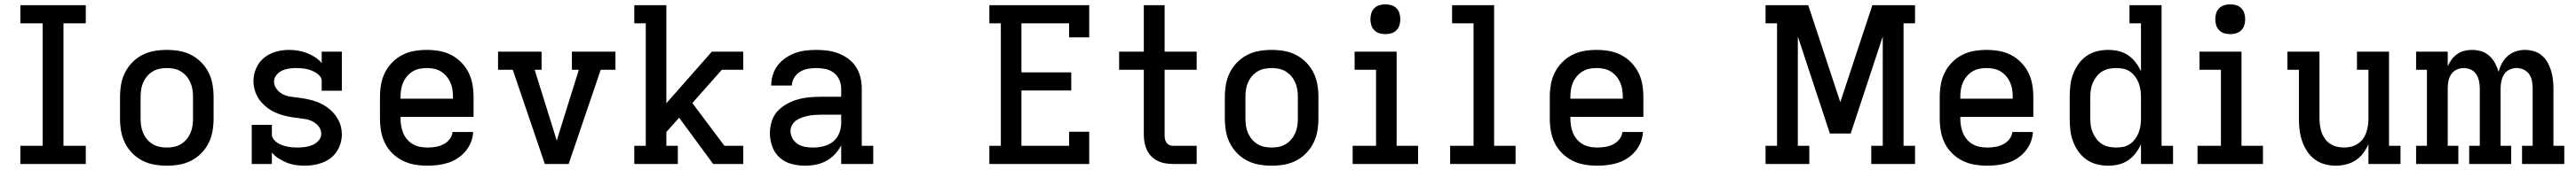

<svg xmlns="http://www.w3.org/2000/svg" viewBox="-20 -759 11890 787"><path d="M74 0V-84H177V-651H74V-735H376V-651H273V-84H376V0Z M750 8Q721 8 692 3Q663 -2 637 -15.5Q611 -29 590.5 -50Q570 -71 557 -97Q544 -123 539 -152Q534 -181 534 -210V-310Q534 -339 539 -368Q544 -397 557 -423Q570 -449 590.5 -470Q611 -491 637 -504.5Q663 -518 692 -523Q721 -528 750 -528Q779 -528 808 -523Q837 -518 863 -504.5Q889 -491 909.5 -470Q930 -449 943 -423Q956 -397 961 -368Q966 -339 966 -310V-210Q966 -181 961 -152Q956 -123 943 -97Q930 -71 909.5 -50Q889 -29 863 -15.5Q837 -2 808 3Q779 8 750 8ZM750 -76Q767 -76 784 -79.5Q801 -83 815.5 -92Q830 -101 841 -114Q852 -127 859 -143Q866 -159 868.5 -176Q871 -193 871 -210V-310Q871 -327 868.5 -344Q866 -361 859 -377Q852 -393 841 -406Q830 -419 815.5 -428Q801 -437 784 -440.5Q767 -444 750 -444Q733 -444 716 -440.5Q699 -437 684.5 -428Q670 -419 659 -406Q648 -393 641 -377Q634 -361 631.5 -344Q629 -327 629 -310V-210Q629 -193 631.5 -176Q634 -159 641 -143Q648 -127 659 -114Q670 -101 684.5 -92Q699 -83 716 -79.5Q733 -76 750 -76Z M1387 8Q1366 8 1345 5Q1324 2 1304 -6Q1284 -14 1266 -25.5Q1248 -37 1235 -53V0H1142V-181H1235V-136Q1235 -124 1243 -114Q1251 -104 1261 -97.5Q1271 -91 1282.5 -87Q1294 -83 1305.5 -80.5Q1317 -78 1329 -77Q1341 -76 1353 -76Q1371 -76 1388.5 -78.5Q1406 -81 1422 -87.5Q1438 -94 1450.5 -108Q1463 -122 1463 -139Q1463 -158 1451.5 -173Q1440 -188 1423.5 -196.5Q1407 -205 1389 -208Q1371 -211 1352.5 -213Q1334 -215 1316 -218.5Q1298 -222 1281 -227Q1264 -232 1247 -240Q1230 -248 1215.5 -259Q1201 -270 1188.5 -283.5Q1176 -297 1167.5 -313Q1159 -329 1154.5 -347Q1150 -365 1150 -383Q1150 -414 1162.5 -443Q1175 -472 1199 -491.5Q1223 -511 1253 -519.5Q1283 -528 1314 -528Q1335 -528 1356 -524.5Q1377 -521 1396.5 -513.5Q1416 -506 1434 -494.5Q1452 -483 1465 -467V-520H1558V-339H1465V-384Q1465 -396 1457.5 -405.5Q1450 -415 1439.5 -421.5Q1429 -428 1418 -432.5Q1407 -437 1395 -439.5Q1383 -442 1371 -443Q1359 -444 1347 -444Q1331 -444 1314 -441.5Q1297 -439 1282 -432Q1267 -425 1256 -411.5Q1245 -398 1245 -381Q1245 -363 1256.5 -347.5Q1268 -332 1284 -323.5Q1300 -315 1318.5 -312Q1337 -309 1355 -307Q1373 -305 1391 -301.5Q1409 -298 1426.5 -293Q1444 -288 1460.5 -280Q1477 -272 1492 -261Q1507 -250 1519 -236.5Q1531 -223 1540 -207Q1549 -191 1553.5 -173Q1558 -155 1558 -137Q1558 -116 1552 -95.5Q1546 -75 1534.5 -57.5Q1523 -40 1506 -27Q1489 -14 1469.5 -6.5Q1450 1 1429 4.5Q1408 8 1387 8Z M1953 8Q1923 8 1894 3Q1865 -2 1839 -15Q1813 -28 1791.5 -49Q1770 -70 1757 -96.5Q1744 -123 1739 -152Q1734 -181 1734 -210V-310Q1734 -339 1739 -368Q1744 -397 1757 -423Q1770 -449 1790.5 -470Q1811 -491 1837 -504.5Q1863 -518 1892 -523Q1921 -528 1950 -528Q1979 -528 2008 -523Q2037 -518 2063 -504.5Q2089 -491 2109.5 -470Q2130 -449 2143 -423Q2156 -397 2161 -368Q2166 -339 2166 -310V-218H1829V-210Q1829 -193 1832 -175.5Q1835 -158 1841.5 -142.5Q1848 -127 1859.5 -113.5Q1871 -100 1886 -91.5Q1901 -83 1918 -79.5Q1935 -76 1953 -76Q1971 -76 1990 -79Q2009 -82 2026 -90.5Q2043 -99 2055 -114Q2067 -129 2069 -148H2164Q2163 -124 2154 -101Q2145 -78 2129 -59Q2113 -40 2092.5 -26.5Q2072 -13 2049 -5.5Q2026 2 2001.5 5Q1977 8 1953 8ZM1829 -302H2071V-310Q2071 -327 2068.5 -344Q2066 -361 2059 -377Q2052 -393 2041 -406Q2030 -419 2015.5 -428Q2001 -437 1984 -440.5Q1967 -444 1950 -444Q1933 -444 1916 -440.5Q1899 -437 1884.5 -428Q1870 -419 1859 -406Q1848 -393 1841 -377Q1834 -361 1831.5 -344Q1829 -327 1829 -310Z M2495 0 2347 -436H2279V-520H2480V-436H2448L2530 -173Q2535 -157 2540 -140.5Q2545 -124 2550 -108Q2555 -124 2560 -140.5Q2565 -157 2570 -173L2652 -436H2620V-520H2821V-436H2753L2605 0Z M2908 0V-84H2961V-651H2908V-735H3056V-281L3266 -520H3411V-436H3312L3176 -282L3324 -84H3411V0H3272L3115 -214L3056 -148V-84H3109V0Z M3696 8Q3665 8 3634 0Q3603 -8 3579.5 -29Q3556 -50 3545 -80Q3534 -110 3534 -142Q3534 -169 3542 -196Q3550 -223 3568.5 -243.5Q3587 -264 3611.5 -277.5Q3636 -291 3662 -298.5Q3688 -306 3715.5 -308.5Q3743 -311 3771 -311H3863V-348Q3863 -369 3854.5 -389Q3846 -409 3829 -422Q3812 -435 3791 -439.5Q3770 -444 3748 -444Q3729 -444 3709.5 -440.5Q3690 -437 3673.5 -427Q3657 -417 3646.5 -400Q3636 -383 3635 -363H3540Q3540 -388 3547.5 -412.5Q3555 -437 3570 -456.5Q3585 -476 3606 -490.5Q3627 -505 3650.5 -513.5Q3674 -522 3698.5 -525Q3723 -528 3748 -528Q3775 -528 3801 -524.5Q3827 -521 3851.5 -511.5Q3876 -502 3897 -486Q3918 -470 3932 -448Q3946 -426 3952 -400Q3958 -374 3958 -348V-84H4011V0H3863V-86Q3851 -63 3833.5 -44.5Q3816 -26 3794 -14Q3772 -2 3747 3Q3722 8 3696 8ZM3733 -76Q3758 -76 3782 -82Q3806 -88 3825 -103Q3844 -118 3853.5 -141.5Q3863 -165 3863 -189V-228H3771Q3756 -228 3741 -227Q3726 -226 3711.5 -223Q3697 -220 3682.5 -215Q3668 -210 3656 -202Q3644 -194 3636.5 -180.5Q3629 -167 3629 -152Q3629 -134 3638.5 -117.5Q3648 -101 3663.5 -91.5Q3679 -82 3697 -79Q3715 -76 3733 -76Z M4547 0V-84H4600V-651H4547V-735H5008V-586H4915V-651H4695V-424H4925V-340H4695V-84H4915V-149H5008V0Z M5394 0Q5376 0 5358.5 -3Q5341 -6 5324.5 -14Q5308 -22 5295 -35Q5282 -48 5274.5 -64Q5267 -80 5263.5 -98Q5260 -116 5260 -134V-436H5146V-520H5260V-735H5356V-520H5504V-436H5356V-134Q5356 -125 5357.5 -116Q5359 -107 5364 -99.5Q5369 -92 5377 -88Q5385 -84 5394 -84H5504V0Z M5850 8Q5821 8 5792 3Q5763 -2 5737 -15.5Q5711 -29 5690.5 -50Q5670 -71 5657 -97Q5644 -123 5639 -152Q5634 -181 5634 -210V-310Q5634 -339 5639 -368Q5644 -397 5657 -423Q5670 -449 5690.5 -470Q5711 -491 5737 -504.5Q5763 -518 5792 -523Q5821 -528 5850 -528Q5879 -528 5908 -523Q5937 -518 5963 -504.5Q5989 -491 6009.5 -470Q6030 -449 6043 -423Q6056 -397 6061 -368Q6066 -339 6066 -310V-210Q6066 -181 6061 -152Q6056 -123 6043 -97Q6030 -71 6009.5 -50Q5989 -29 5963 -15.5Q5937 -2 5908 3Q5879 8 5850 8ZM5850 -76Q5867 -76 5884 -79.5Q5901 -83 5915.5 -92Q5930 -101 5941 -114Q5952 -127 5959 -143Q5966 -159 5968.5 -176Q5971 -193 5971 -210V-310Q5971 -327 5968.5 -344Q5966 -361 5959 -377Q5952 -393 5941 -406Q5930 -419 5915.5 -428Q5901 -437 5884 -440.5Q5867 -444 5850 -444Q5833 -444 5816 -440.5Q5799 -437 5784.5 -428Q5770 -419 5759 -406Q5748 -393 5741 -377Q5734 -361 5731.5 -344Q5729 -327 5729 -310V-210Q5729 -193 5731.5 -176Q5734 -159 5741 -143Q5748 -127 5759 -114Q5770 -101 5784.5 -92Q5799 -83 5816 -79.5Q5833 -76 5850 -76Z M6224 0V-84H6332V-436H6233V-520H6427V-84H6526V0ZM6375 -601Q6361 -601 6347.5 -605Q6334 -609 6324 -619Q6314 -629 6310 -642.5Q6306 -656 6306 -670Q6306 -684 6310 -697.5Q6314 -711 6324 -721Q6334 -731 6347.5 -735Q6361 -739 6375 -739Q6389 -739 6402.5 -735Q6416 -731 6426 -721Q6436 -711 6440 -697.5Q6444 -684 6444 -670Q6444 -656 6440 -642.5Q6436 -629 6426 -619Q6416 -609 6402.5 -605Q6389 -601 6375 -601Z M6674 0V-84H6782V-651H6683V-735H6877V-84H6976V0Z M7353 8Q7323 8 7294 3Q7265 -2 7239 -15Q7213 -28 7191.5 -49Q7170 -70 7157 -96.5Q7144 -123 7139 -152Q7134 -181 7134 -210V-310Q7134 -339 7139 -368Q7144 -397 7157 -423Q7170 -449 7190.5 -470Q7211 -491 7237 -504.5Q7263 -518 7292 -523Q7321 -528 7350 -528Q7379 -528 7408 -523Q7437 -518 7463 -504.5Q7489 -491 7509.5 -470Q7530 -449 7543 -423Q7556 -397 7561 -368Q7566 -339 7566 -310V-218H7229V-210Q7229 -193 7232 -175.5Q7235 -158 7241.5 -142.5Q7248 -127 7259.5 -113.5Q7271 -100 7286 -91.5Q7301 -83 7318 -79.5Q7335 -76 7353 -76Q7371 -76 7390 -79Q7409 -82 7426 -90.5Q7443 -99 7455 -114Q7467 -129 7469 -148H7564Q7563 -124 7554 -101Q7545 -78 7529 -59Q7513 -40 7492.5 -26.5Q7472 -13 7449 -5.5Q7426 2 7401.5 5Q7377 8 7353 8ZM7229 -302H7471V-310Q7471 -327 7468.5 -344Q7466 -361 7459 -377Q7452 -393 7441 -406Q7430 -419 7415.5 -428Q7401 -437 7384 -440.5Q7367 -444 7350 -444Q7333 -444 7316 -440.5Q7299 -437 7284.5 -428Q7270 -419 7259 -406Q7248 -393 7241 -377Q7234 -361 7231.5 -344Q7229 -327 7229 -310Z M8130 0V-84H8183V-651H8130V-735H8327L8475 -286L8623 -735H8820V-651H8767V-84H8820V0H8618V-84H8671V-590L8523 -141H8427L8279 -590V-84H8332V0Z M9153 8Q9123 8 9094 3Q9065 -2 9039 -15Q9013 -28 8991.5 -49Q8970 -70 8957 -96.5Q8944 -123 8939 -152Q8934 -181 8934 -210V-310Q8934 -339 8939 -368Q8944 -397 8957 -423Q8970 -449 8990.5 -470Q9011 -491 9037 -504.5Q9063 -518 9092 -523Q9121 -528 9150 -528Q9179 -528 9208 -523Q9237 -518 9263 -504.5Q9289 -491 9309.5 -470Q9330 -449 9343 -423Q9356 -397 9361 -368Q9366 -339 9366 -310V-218H9029V-210Q9029 -193 9032 -175.5Q9035 -158 9041.5 -142.5Q9048 -127 9059.5 -113.5Q9071 -100 9086 -91.5Q9101 -83 9118 -79.5Q9135 -76 9153 -76Q9171 -76 9190 -79Q9209 -82 9226 -90.5Q9243 -99 9255 -114Q9267 -129 9269 -148H9364Q9363 -124 9354 -101Q9345 -78 9329 -59Q9313 -40 9292.5 -26.5Q9272 -13 9249 -5.5Q9226 2 9201.5 5Q9177 8 9153 8ZM9029 -302H9271V-310Q9271 -327 9268.5 -344Q9266 -361 9259 -377Q9252 -393 9241 -406Q9230 -419 9215.5 -428Q9201 -437 9184 -440.5Q9167 -444 9150 -444Q9133 -444 9116 -440.5Q9099 -437 9084.5 -428Q9070 -419 9059 -406Q9048 -393 9041 -377Q9034 -361 9031.5 -344Q9029 -327 9029 -310Z M9711 8Q9685 8 9659 1.5Q9633 -5 9611 -20.5Q9589 -36 9573.5 -58.5Q9558 -81 9549 -105.5Q9540 -130 9537 -156.5Q9534 -183 9534 -210V-310Q9534 -337 9537 -363.5Q9540 -390 9549 -414.5Q9558 -439 9573.5 -461.5Q9589 -484 9611 -499.5Q9633 -515 9659 -521.5Q9685 -528 9711 -528Q9736 -528 9759.5 -522.5Q9783 -517 9803 -503.5Q9823 -490 9838 -470.5Q9853 -451 9863 -429V-651H9810V-735H9958V-84H10011V0H9863V-91Q9853 -69 9838 -49.5Q9823 -30 9803 -16.5Q9783 -3 9759.5 2.5Q9736 8 9711 8ZM9749 -76Q9766 -76 9782.5 -79.5Q9799 -83 9812.5 -92.5Q9826 -102 9836 -115.5Q9846 -129 9852 -144.5Q9858 -160 9860.5 -176.5Q9863 -193 9863 -210V-310Q9863 -327 9860.5 -343.5Q9858 -360 9852 -375.5Q9846 -391 9836 -404.5Q9826 -418 9812.5 -427.5Q9799 -437 9782.5 -440.5Q9766 -444 9749 -444Q9732 -444 9715 -440.5Q9698 -437 9683.5 -428Q9669 -419 9658.5 -405.5Q9648 -392 9641 -376.5Q9634 -361 9631.5 -344Q9629 -327 9629 -310V-210Q9629 -193 9631.5 -176Q9634 -159 9641 -143.5Q9648 -128 9658.5 -114.5Q9669 -101 9683.5 -92Q9698 -83 9715 -79.5Q9732 -76 9749 -76Z M10124 0V-84H10232V-436H10133V-520H10327V-84H10426V0ZM10275 -601Q10261 -601 10247.5 -605Q10234 -609 10224 -619Q10214 -629 10210 -642.5Q10206 -656 10206 -670Q10206 -684 10210 -697.5Q10214 -711 10224 -721Q10234 -731 10247.5 -735Q10261 -739 10275 -739Q10289 -739 10302.5 -735Q10316 -731 10326 -721Q10336 -711 10340 -697.5Q10344 -684 10344 -670Q10344 -656 10340 -642.5Q10336 -629 10326 -619Q10316 -609 10302.5 -605Q10289 -601 10275 -601Z M10762 8Q10736 8 10710.5 1Q10685 -6 10664 -22Q10643 -38 10629 -60Q10615 -82 10606.5 -107Q10598 -132 10595 -158Q10592 -184 10592 -210V-436H10539V-520H10687V-210Q10687 -193 10689.5 -176.5Q10692 -160 10697.5 -144.5Q10703 -129 10713 -115.5Q10723 -102 10737 -93Q10751 -84 10767 -80Q10783 -76 10800 -76Q10817 -76 10833 -80Q10849 -84 10863 -93Q10877 -102 10887 -115.5Q10897 -129 10902.5 -144.5Q10908 -160 10910.5 -176.5Q10913 -193 10913 -210V-436H10860V-520H11008V-84H11061V0H10913V-91Q10903 -69 10888.5 -49.5Q10874 -30 10854 -17Q10834 -4 10810 2Q10786 8 10762 8Z M11133 0V-84H11183V-436H11133V-520H11279V-452Q11286 -469 11297 -483.5Q11308 -498 11322.5 -508.5Q11337 -519 11355 -523.5Q11373 -528 11391 -528Q11413 -528 11434 -521.5Q11455 -515 11471 -500.5Q11487 -486 11497.5 -466.5Q11508 -447 11514 -426Q11519 -447 11529.5 -466.5Q11540 -486 11556 -500Q11572 -514 11592.5 -521Q11613 -528 11635 -528Q11656 -528 11676.5 -522Q11697 -516 11713 -502.5Q11729 -489 11739.5 -470.5Q11750 -452 11756 -432Q11762 -412 11764.5 -391Q11767 -370 11767 -349V-84H11817V0H11622V-84H11671V-349Q11671 -366 11668 -383Q11665 -400 11655.5 -414.5Q11646 -429 11630 -436.5Q11614 -444 11597 -444Q11580 -444 11564 -436.5Q11548 -429 11539 -414.5Q11530 -400 11526.5 -383Q11523 -366 11523 -349V-84H11572V0H11378V-84H11427V-349Q11427 -366 11423.5 -383Q11420 -400 11411 -414.5Q11402 -429 11386 -436.5Q11370 -444 11353 -444Q11336 -444 11320 -436.5Q11304 -429 11294.5 -414.5Q11285 -400 11282 -383Q11279 -366 11279 -349V-84H11328V0Z"/></svg>

Font: Iosevka Etoile Medium
Style: Regular
Weight: 500
Designer: Belleve Invis
Foundry: Belleve Invis
Version: Version 22.1.2; ttfautohint (v1.8.4)